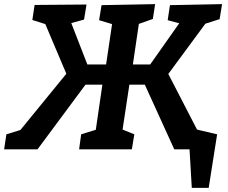

<svg xmlns="http://www.w3.org/2000/svg" viewBox="-46 -725 1106 932"><path d="M-26 0 -15 -73 53 -94 276 -367 174 -608 111 -628 122 -701 374 -703 362 -630 300 -613 378 -412H469L498 -608L435 -627L447 -700L707 -705L696 -633L628 -609L599 -412H683L824 -612L768 -627L779 -700L1032 -705L1020 -632L951 -610L771 -366L912 -93L968 -73L957 0H800L657 -314H582L549 -96L606 -73L594 0H338L348 -73L419 -95L451 -314H369L136 0ZM885 187 874 0H814L830 -115L1008 -73L967 187Z"/></svg>

Font: Bitter
Style: Bold Italic
Weight: 700
Italic angle: -9°
Designer: Sol Matas, and Bitter project Authors
Foundry: Sol Matas
Version: Version 2.001